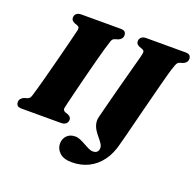

<svg xmlns="http://www.w3.org/2000/svg" viewBox="-153 -860 1254 1234"><g transform="rotate(20 473.5 -243.0)"><path d="M301.5 -103.5Q298 -91 302 -84.5Q306 -78 314 -74.5L335 -67Q346 -62 351.8 -55.2Q357.5 -48.5 357.5 -37.5Q357.5 -21 345.8 -10.5Q334 0 312 0H44Q21 0 13.2 -9Q5.5 -18 5.5 -31.5Q5.5 -46 14 -55.2Q22.5 -64.5 33 -69L56 -76Q66 -80 71 -86.2Q76 -92.5 81 -109.5Q86 -125.5 94.5 -155.8Q103 -186 113.8 -225.8Q124.5 -265.5 136 -309.8Q147.5 -354 159 -398Q170.5 -442 180.2 -481.2Q190 -520.5 197.5 -550.2Q205 -580 208.5 -595Q211 -607 208.5 -614.2Q206 -621.5 195.5 -625.5L174.5 -633Q163.5 -638.5 158 -645.2Q152.5 -652 152.5 -662.5Q152.5 -679.5 164 -689.8Q175.5 -700 198 -700H465Q488 -700 495.8 -691Q503.5 -682 503.5 -668.5Q503.5 -654.5 495.2 -645Q487 -635.5 475.5 -631L452.5 -624Q442 -620 437.5 -613.8Q433 -607.5 428 -590Q422.5 -574.5 413.2 -541.8Q404 -509 392.5 -466.2Q381 -423.5 368.8 -376Q356.5 -328.5 345 -282.5Q333.5 -236.5 324 -198Q314.5 -159.5 308.5 -134.2Q302.5 -109 301.5 -103.5ZM860 -558Q856 -545 847.8 -514.8Q839.5 -484.5 828.5 -442Q817.5 -399.5 804.8 -350.2Q792 -301 779 -250.2Q766 -199.5 754.2 -152.5Q742.5 -105.5 732.8 -67.5Q723 -29.5 716.5 -6.5Q699.5 66 663.2 115Q627 164 576 189Q525 214 463 214Q407.5 214 379.5 188Q351.5 162 351.5 125.5Q351.5 94 372.2 72Q393 50 429.5 50Q447 50 465 57.8Q483 65.5 500.8 75.8Q518.5 86 535.2 94Q552 102 567.5 102Q585 102 595 92.5Q605 83 605 65Q605 51 595.2 36.2Q585.5 21.5 571.5 5Q557.5 -11.5 545 -30.5Q532.5 -49.5 527 -72.2Q521.5 -95 528.5 -122Q532.5 -138.5 540 -167.2Q547.5 -196 557 -232.8Q566.5 -269.5 577.2 -310.8Q588 -352 599 -392.5Q610 -433 619.5 -469Q629 -505 636.5 -532.2Q644 -559.5 647.5 -573Q655 -601.5 653.5 -611Q652 -620.5 639 -625.5L618 -633Q607 -638.5 601.5 -645.2Q596 -652 596 -662.5Q596 -679 607.5 -689.5Q619 -700 641.5 -700H908.5Q931.5 -700 939.2 -691Q947 -682 947 -668.5Q947 -654.5 938.8 -645Q930.5 -635.5 919 -631L896 -624Q888.5 -621 883.5 -615.8Q878.5 -610.5 873.5 -597.5Q868.5 -584.5 860 -558Z"/></g></svg>

Font: Fraunces Black
Style: Italic
Weight: 900
Italic angle: -16°
Version: Version 1.000;[b76b70a41]